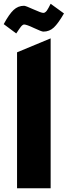

<svg xmlns="http://www.w3.org/2000/svg" viewBox="-36 -1007 362 1027"><path d="M55.2 0V-727.1L234.9 -801.8V0ZM50.8 -828.1 -16.1 -877.9Q12.7 -931.2 36.6 -953.6Q60.5 -976.1 92.8 -976.1Q101.1 -976.1 142.8 -957Q184.6 -938 195.8 -938Q199.2 -938 202.1 -939.2Q205.1 -940.4 208.3 -943.4Q211.4 -946.3 213.4 -948.7Q215.3 -951.2 218.5 -956.5Q221.7 -961.9 223.6 -965.1Q225.6 -968.3 229.2 -975.8Q232.9 -983.4 234.9 -986.8L306.2 -935.1Q275.4 -881.8 252 -859.9Q228.5 -837.9 195.8 -837.9Q186.5 -837.9 146.2 -856.9Q106 -876 92.8 -876Q90.8 -876 89.1 -875.2Q87.4 -874.5 85.2 -873Q83 -871.6 81.1 -869.9Q79.1 -868.2 76.7 -865.2Q74.2 -862.3 72.5 -859.6Q70.8 -856.9 67.6 -852.8Q64.5 -848.6 62.5 -845.5Q60.5 -842.3 56.9 -836.9Q53.2 -831.5 50.8 -828.1Z"/></svg>

Font: LT Superior Black
Style: Regular
Weight: 900
Designer: Daniel Lyons
Foundry: LyonsType
Version: Version 2.005